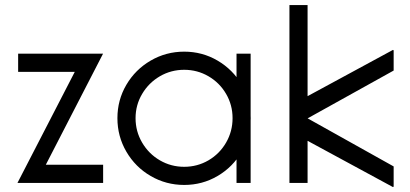

<svg xmlns="http://www.w3.org/2000/svg" viewBox="-20 -726 1627 762"><path d="M276.8 -440.9H52V-513H389L161.8 -72.1H389.3V0H49.3Z M446 -257Q446 -329 481.5 -389.5Q517 -450 578 -485.5Q639 -521 711 -521Q783 -521 843.5 -485.5Q904 -450 939.5 -389.5Q975 -329 975 -257Q975 -185 939.5 -124Q904 -63 843.5 -27.5Q783 8 711 8Q639 8 578 -27.5Q517 -63 481.5 -124Q446 -185 446 -257ZM903 -257Q903 -309.3 877.3 -353.4Q851.6 -397.6 807.4 -423.3Q763.3 -449 711 -449Q658.7 -449 614.5 -423.3Q570.3 -397.5 544.2 -353.4Q518 -309.2 518 -256.9Q518 -204.6 544.1 -160Q570.3 -115.4 614.5 -89.7Q658.6 -64 710.9 -64Q763.2 -64 807.4 -89.7Q851.5 -115.5 877.3 -160.1Q903 -204.7 903 -257ZM918.7 -513H974.7V0H918.7Z M1140.4 -199.8V-311.7L1539.5 -527.9L1542.3 -526.2V-446L1200.9 -256.3L1542.3 -65.5V14.7L1539.5 16.4ZM1128.7 -706H1200.7V0H1128.7Z"/></svg>

Font: Lineal Thin
Style: Regular
Weight: 200
Designer: Created by Frank Adebiaye with contributions from Anton Moglia & Ariel Martín Pérez
Created by Frank ADEBIAYE with FontF
Foundry: Velvetyne Type Foundry
Version: Version 2.000;Glyphs 3.2 (3227)